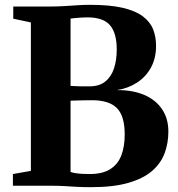

<svg xmlns="http://www.w3.org/2000/svg" viewBox="-20 -770 737 796"><path d="M108 -61.5V-677L35 -692.5V-743H189Q220.5 -743 247.5 -744.8Q274.5 -746.5 300.2 -748.2Q326 -750 353 -750Q434.5 -750 487.8 -737.8Q541 -725.5 571.5 -702.8Q602 -680 614.5 -649Q627 -618 627 -580Q627 -529 606 -490.2Q585 -451.5 548 -427.5Q511 -403.5 464.5 -396.5Q529 -397 576.8 -377Q624.5 -357 651.2 -318.2Q678 -279.5 678 -224.5Q678 -176.5 662.5 -134.8Q647 -93 610.8 -61.5Q574.5 -30 512.5 -12Q450.5 6 357.5 6Q321.5 6 296.5 4.5Q271.5 3 247.2 1.5Q223 0 190.5 0H33.5V-48.5ZM272.5 -414Q280 -413.5 289.8 -413Q299.5 -412.5 310.2 -412.2Q321 -412 331.8 -412Q342.5 -412 351 -412Q391.5 -412 416.2 -431.8Q441 -451.5 452.5 -486Q464 -520.5 464 -565Q464 -632.5 436.2 -665.2Q408.5 -698 342 -698Q332.5 -698 318.8 -697.2Q305 -696.5 292.2 -695.2Q279.5 -694 272.5 -693ZM272.5 -57Q280.5 -54 294 -52Q307.5 -50 322.8 -49.2Q338 -48.5 351.5 -48.5Q405.5 -48.5 437.2 -68.8Q469 -89 483 -125.8Q497 -162.5 497 -212.5Q497 -289.5 464.5 -322Q432 -354.5 361.5 -354.5Q350.5 -354.5 338 -354.2Q325.5 -354 313 -353.8Q300.5 -353.5 290.2 -353.2Q280 -353 272.5 -352.5Z"/></svg>

Font: Merriweather 60pt ExtraBold
Style: Regular
Weight: 800
Version: Version 2.100